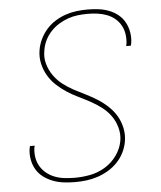

<svg xmlns="http://www.w3.org/2000/svg" viewBox="-53 -789 707 844"><g transform="rotate(-5 300.0 -367.5)"><path d="M245 8Q220 8 195 5Q170 2 147.5 -6.5Q125 -15 106 -29Q87 -43 75 -63Q63 -83 58.5 -108Q54 -133 58 -157Q59 -160 59.5 -162.5Q60 -165 60 -167H81Q81 -165 80.5 -163Q80 -161 79 -159Q76 -136 79.5 -114.5Q83 -93 94 -75Q105 -57 121.5 -44Q138 -31 158 -23.5Q178 -16 200.5 -13.5Q223 -11 245 -11Q279 -11 313 -17.5Q347 -24 378 -42.5Q409 -61 430.5 -91Q452 -121 458 -155Q463 -185 455 -214Q447 -243 430.5 -266Q414 -289 391 -306.5Q368 -324 343 -337.5Q318 -351 292 -363.5Q266 -376 242 -391.5Q218 -407 197 -426.5Q176 -446 161.5 -470.5Q147 -495 140.5 -524Q134 -553 139 -583Q143 -608 154 -631Q165 -654 182 -673.5Q199 -693 221.5 -707Q244 -721 267.5 -729Q291 -737 315.5 -740Q340 -743 364 -743Q389 -743 413 -740Q437 -737 459 -728.5Q481 -720 499 -705.5Q517 -691 528 -670.5Q539 -650 543 -626Q547 -602 543 -578Q542 -575 541.5 -573Q541 -571 541 -568H520Q521 -570 521 -572.5Q521 -575 522 -577Q525 -598 522 -619.5Q519 -641 509 -659Q499 -677 483.5 -690Q468 -703 448.5 -710.5Q429 -718 407.5 -721Q386 -724 364 -724Q342 -724 320 -721.5Q298 -719 276.5 -711.5Q255 -704 235 -691.5Q215 -679 199 -661.5Q183 -644 173 -623Q163 -602 160 -580Q154 -550 162 -521.5Q170 -493 186.5 -469.5Q203 -446 225.5 -428.5Q248 -411 273.5 -397.5Q299 -384 324.5 -371.5Q350 -359 374.5 -343.5Q399 -328 420 -308.5Q441 -289 455.5 -265Q470 -241 476.5 -211.5Q483 -182 478 -152Q474 -127 462.5 -103.5Q451 -80 432.5 -60.5Q414 -41 391 -27.5Q368 -14 343.5 -6Q319 2 294.5 5Q270 8 245 8Z"/></g></svg>

Font: Iosevka Curly Thin Extended
Style: Italic
Weight: 100
Width: 7
Italic angle: -9°
Monospace: yes
Designer: Belleve Invis
Foundry: Belleve Invis
Version: Version 11.1.0; ttfautohint (v1.8.3)